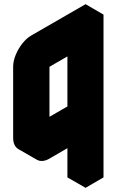

<svg xmlns="http://www.w3.org/2000/svg" viewBox="-20 -720 560 920"><path d="M217 -500 476 -650V130L390 180V-160Q390 -134 378 -104Q366 -74 346 -48.5Q326 -23 303 -10L217 40Q182 60 156 45Q130 30 130 -10V-350Q130 -377 142 -406.5Q154 -436 174 -461.5Q194 -487 217 -500ZM217 -400V-60L390 -160V-500ZM390 -160V180L303 130V-210ZM390 -500V-160L303 -210V-550ZM390 -160 217 -60 130 -110 303 -210ZM476 -650 217 -500Q194 -487 174 -461.5Q154 -436 142 -406.5Q130 -377 130 -350V-10Q130 30 156 45L69 -5Q43 -20 43 -60V-400Q43 -427 55 -456.5Q67 -486 87 -511.5Q107 -537 130 -550L390 -700Z"/></svg>

Font: Nabla Normal
Style: Regular
Weight: 400
Designer: Arthur Reinders Folmer
Version: Version 1.000